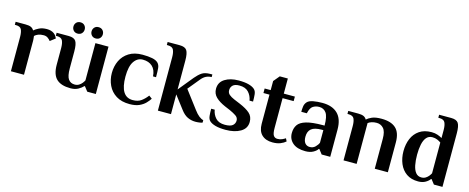

<svg xmlns="http://www.w3.org/2000/svg" viewBox="-36 -1246 4496 1841"><g transform="rotate(15 2212.0 -325.0)"><path d="M80 0V-340Q80 -385 68 -412.5Q56 -440 11 -440H1V-470H100Q134 -470 153.5 -461.5Q173 -453 184 -433Q202 -449 233.5 -464.5Q265 -480 310 -480Q353 -480 381 -460Q398 -448 406.5 -431Q415 -414 415 -415L364 -376Q355 -389 337.5 -402Q320 -415 295 -415Q263 -415 241 -406Q219 -397 206 -384Q208 -366 209 -355Q210 -344 210 -336V0Z M673 10Q579 10 533.5 -33.5Q488 -77 488 -174V-340Q488 -385 475.5 -412.5Q463 -440 418 -440H408V-470H528Q581 -470 599.5 -442Q618 -414 618 -340V-173Q618 -96 640 -65.5Q662 -35 703 -35Q727 -35 745 -46Q763 -57 775 -72.5Q787 -88 793 -100V-470H923V0H838L803 -45H798Q779 -24 748 -7Q717 10 673 10ZM784 -514Q758 -514 743 -530.5Q728 -547 728 -570Q728 -593 743 -609.5Q758 -626 784 -626Q810 -626 825 -609.5Q840 -593 840 -570Q840 -547 825 -530.5Q810 -514 784 -514ZM604 -514Q578 -514 563 -530.5Q548 -547 548 -570Q548 -593 563 -609.5Q578 -626 604 -626Q630 -626 645 -609.5Q660 -593 660 -570Q660 -547 645 -530.5Q630 -514 604 -514Z M1259 10Q1179 10 1125.5 -23.5Q1072 -57 1045.5 -113Q1019 -169 1019 -235Q1019 -302 1045.5 -357.5Q1072 -413 1125.5 -446.5Q1179 -480 1259 -480Q1316 -480 1355.5 -472Q1395 -464 1414 -445Q1433 -426 1436 -394Q1439 -362 1439 -305H1409Q1405 -369 1369.5 -402Q1334 -435 1274 -435Q1221 -435 1187.5 -386Q1154 -337 1154 -235Q1154 -35 1279 -35Q1331 -35 1363.5 -59Q1396 -83 1422 -118L1453 -95Q1439 -73 1415.5 -48.5Q1392 -24 1354.5 -7Q1317 10 1259 10Z M1914 10Q1872 10 1835 -7.5Q1798 -25 1765 -70L1669 -196V0H1539V-530Q1539 -575 1526.5 -602.5Q1514 -630 1469 -630H1459V-660H1579Q1632 -660 1650.5 -632Q1669 -604 1669 -530V-245L1790 -393Q1821 -430 1851 -450Q1881 -470 1934 -470H1954V-444Q1895 -444 1854 -394L1757 -276L1890 -100Q1916 -65 1939 -47Q1962 -29 1983 -24V0Q1975 4 1954 7Q1933 10 1914 10Z M2213 10Q2151 10 2111.5 -1Q2072 -12 2052 -31Q2034 -48 2031 -80Q2028 -112 2028 -150H2063Q2071 -102 2102 -68.5Q2133 -35 2193 -35Q2249 -35 2271 -54.5Q2293 -74 2293 -103Q2293 -132 2267 -149.5Q2241 -167 2203 -184L2151 -206Q2091 -232 2057 -265Q2023 -298 2023 -347Q2023 -412 2077 -446Q2131 -480 2213 -480Q2275 -480 2314.5 -469Q2354 -458 2374 -439Q2392 -422 2395 -390Q2398 -358 2398 -320H2363Q2355 -368 2324 -401.5Q2293 -435 2233 -435Q2188 -435 2168 -415.5Q2148 -396 2148 -367Q2148 -340 2167 -323.5Q2186 -307 2219 -293L2279 -268Q2348 -239 2383 -207.5Q2418 -176 2418 -123Q2418 -58 2360 -24Q2302 10 2213 10Z M2678 10Q2610 10 2571.5 -27Q2533 -64 2533 -136V-425H2473V-470H2533V-560L2583 -620H2663V-470H2773V-425H2663V-130Q2663 -74 2676.5 -54.5Q2690 -35 2715 -35Q2741 -35 2761 -44Q2781 -53 2794 -62L2808 -34Q2788 -16 2756 -3Q2724 10 2678 10Z M3005 10Q2922 10 2878.5 -27.5Q2835 -65 2835 -125Q2835 -173 2857.5 -206.5Q2880 -240 2939 -257.5Q2998 -275 3105 -275H3120Q3120 -365 3095 -400Q3070 -435 3025 -435Q2991 -435 2964 -418Q2937 -401 2925 -345H2870Q2870 -371 2873.5 -398Q2877 -425 2895 -445Q2913 -465 2954.5 -472.5Q2996 -480 3045 -480Q3143 -480 3196.5 -428Q3250 -376 3250 -270V0H3165L3130 -45H3125Q3112 -24 3081 -7Q3050 10 3005 10ZM3035 -40Q3068 -40 3090 -62Q3112 -84 3120 -105V-230H3105Q3033 -230 3001.5 -204Q2970 -178 2970 -125Q2970 -83 2987.5 -61.5Q3005 -40 3035 -40Z M3382 0V-340Q3382 -385 3370 -412.5Q3358 -440 3313 -440H3303V-470H3402Q3436 -470 3455.5 -461.5Q3475 -453 3486 -433Q3504 -450 3537.5 -465Q3571 -480 3632 -480Q3726 -480 3774 -436.5Q3822 -393 3822 -296V0H3692V-297Q3692 -370 3665 -400Q3638 -430 3597 -430Q3569 -430 3547.5 -423Q3526 -416 3512 -405V0Z M4124 10Q4054 10 4007.5 -22.5Q3961 -55 3937.5 -111Q3914 -167 3914 -235Q3914 -304 3937.5 -359.5Q3961 -415 4009 -447.5Q4057 -480 4129 -480Q4163 -480 4189.5 -470.5Q4216 -461 4234 -450V-530Q4234 -575 4221.5 -602.5Q4209 -630 4164 -630H4154V-660H4274Q4327 -660 4345.5 -632Q4364 -604 4364 -530V0H4279L4244 -45H4239Q4226 -25 4196.5 -7.5Q4167 10 4124 10ZM4144 -35Q4168 -35 4186 -46Q4204 -57 4216 -72.5Q4228 -88 4234 -100V-405Q4220 -416 4198 -425.5Q4176 -435 4149 -435Q4112 -435 4090 -409Q4068 -383 4058.5 -338Q4049 -293 4049 -235Q4049 -178 4058 -132.5Q4067 -87 4088 -61Q4109 -35 4144 -35Z"/></g></svg>

Font: El Messiri
Style: Bold
Weight: 700
Designer: Mohamed Gaber
Foundry: Kief Type Foundry
Version: Version 2.020; ttfautohint (v1.8.3)